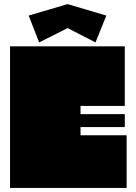

<svg xmlns="http://www.w3.org/2000/svg" viewBox="-20 -917 666 937"><path d="M29 -691H589V-400H373V-360H589V-297H373V-257H598V0H29ZM446 -710 310 -780 171 -710 120 -841 310 -897 499 -841Z"/></svg>

Font: Erica One
Style: Regular
Weight: 400
Designer: Miguel Hernandez
Foundry: Miguel Hernandez
Version: Version 1.003